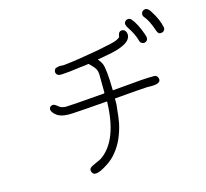

<svg xmlns="http://www.w3.org/2000/svg" viewBox="-122 -991 1243 1160"><g transform="rotate(-15 500.0 -411.0)"><path d="M842.8 -702.1Q854.5 -670.9 835 -660.2Q823.2 -653.3 811.5 -659.2Q799.8 -665 796.9 -677.7Q786.1 -719.7 752.9 -769.5Q752.9 -770.5 752 -770.5Q752 -771.5 751 -772.5Q736.3 -794.9 745.1 -808.6Q752 -819.3 765.1 -820.8Q778.3 -822.3 787.1 -811.5Q818.4 -774.4 842.8 -702.1ZM961.9 -719.7Q965.8 -708 957.5 -697.3Q949.2 -686.5 935.5 -688.5V-687.5Q922.9 -687.5 917 -699.2Q913.1 -706.1 909.2 -718.8Q887.7 -780.3 863.3 -807.6Q854.5 -818.4 857.4 -831.1Q860.4 -843.8 871.1 -848.6Q894.5 -860.4 915 -826.2Q952.1 -768.6 961.9 -719.7ZM829.1 -447.3Q847.7 -447.3 853.5 -428.2Q859.4 -409.2 841.8 -400.4Q835 -395.5 819.3 -394.5Q804.7 -392.6 793 -393.1Q781.2 -393.6 771.5 -393.6Q716.8 -390.6 592.8 -379.9Q578.1 -378.9 566.4 -377.9Q566.4 -368.2 565.4 -360.4H566.4Q566.4 -335 562.5 -312.5Q558.6 -264.6 550.8 -223.6Q528.3 -124 477.5 -61.5Q450.2 -26.4 413.1 -2.9Q387.7 13.7 369.1 22Q350.6 30.3 338.9 30.3Q320.3 32.2 313.5 13.2Q306.6 -5.9 323.2 -15.6Q332 -21.5 356.4 -32.2Q379.9 -42 390.6 -48.8Q509.8 -131.8 515.6 -373Q341.8 -359.4 299.8 -357.4Q235.4 -352.5 202.1 -373Q195.3 -377.9 187.5 -384.8Q167 -405.3 170.9 -419.9Q174.8 -437.5 197.3 -437.5Q205.1 -435.5 217.8 -425.8Q224.6 -419.9 227.5 -418Q242.2 -407.2 267.6 -406.2Q291 -406.2 507.8 -423.8Q511.7 -424.8 513.7 -426.8L512.7 -545.9Q511.7 -555.7 510.3 -561.5Q508.8 -567.4 505.4 -574.7Q502 -582 497.1 -587.9Q488.3 -599.6 465.8 -621.1Q438.5 -616.2 412.1 -614.3Q336.9 -603.5 295.9 -601.6Q268.6 -599.6 261.7 -613.3Q255.9 -622.1 258.8 -632.8Q261.7 -643.6 269.5 -648.4H270.5Q276.4 -650.4 285.6 -652.3Q294.9 -654.3 302.7 -653.3Q310.5 -652.3 318.4 -652.3Q339.8 -654.3 369.1 -658.2Q420.9 -665 481.4 -675.8Q550.8 -686.5 604.5 -699.2Q606.4 -699.2 619.1 -702.1Q663.1 -710.9 682.6 -725.6Q688.5 -729.5 688.5 -739.3Q689.5 -751 695.3 -756.8Q703.1 -765.6 714.4 -764.6Q725.6 -763.7 732.4 -755.9Q745.1 -737.3 739.3 -718.3Q733.4 -699.2 715.8 -686.5Q674.8 -656.2 570.3 -639.6Q537.1 -633.8 527.3 -631.8Q541 -616.2 548.8 -599.6Q564.5 -566.4 566.4 -428.7Q591.8 -430.7 647.5 -435.5Q705.1 -441.4 747.6 -444.3Q790 -447.3 829.1 -447.3Z"/></g></svg>

Font: irohamaru Light
Style: Regular
Weight: 200
Designer: [Source Han Sans]
Ryoko NISHIZUKA  (kana & ideographs); Paul D. Hunt (Latin, Greek & Cyrillic); Wenlong ZHANG  (bopomofo
Version: Version 1.01